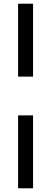

<svg xmlns="http://www.w3.org/2000/svg" viewBox="-20 -858 277 1040"><path d="M78 162V-233H159V162ZM78 -443V-838H159V-443Z"/></svg>

Font: Atkinson Hyperlegible Next
Style: Regular
Weight: 400
Designer: Elliott Scott, Megan Eiswerth, Linus Boman, Theodore Petrosky, Letters from Sweden
Foundry: Applied Design Works, Letters from Sweden
Version: Version 2.001